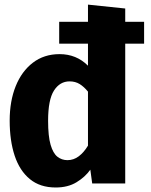

<svg xmlns="http://www.w3.org/2000/svg" viewBox="-20 -798 655 835"><path d="M362.6 -777.9 524.6 -761V-703.1H606.7V-608.2H524.6V0H381L372.8 -60Q350.3 -28.2 312.8 -5.4Q275.4 17.4 222.1 17.4Q154.4 17.4 110 -19Q65.6 -55.4 43.8 -120.8Q22.1 -186.2 22.1 -273.8Q22.1 -357.9 48.2 -423.1Q74.4 -488.2 123.1 -525.4Q171.8 -562.6 239 -562.6Q312.3 -562.6 362.6 -512.3V-608.2H237.4V-703.1H362.6ZM282.6 -444.1Q240.5 -444.1 214.9 -404.4Q189.2 -364.6 189.2 -272.8Q189.2 -205.6 200 -168.5Q210.8 -131.3 229.7 -116.4Q248.7 -101.5 273.3 -101.5Q300.5 -101.5 322.8 -118.5Q345.1 -135.4 362.6 -164.6V-399.5Q345.6 -420.5 326.7 -432.3Q307.7 -444.1 282.6 -444.1Z"/></svg>

Font: Fira Code
Style: Bold
Weight: 700
Monospace: yes
Designer: Carrois Corporate, Edenspiekermann AG, Nikita Prokopov
Foundry: Carrois Corporate, Edenspiekermann AG, Nikita Prokopov
Version: Version 6.000; ttfautohint (v1.8.2) -l 8 -r 50 -G 200 -x 14 